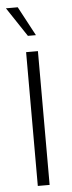

<svg xmlns="http://www.w3.org/2000/svg" viewBox="-60 -924 357 955"><g transform="rotate(-5 118.5 -447.0)"><path d="M89 0V-668H148V0ZM105 -748 8 -894H67L145 -748Z"/></g></svg>

Font: Gantari Light
Style: Regular
Weight: 300
Designer: Anugrah Pasau
Foundry: Lafontype
Version: Version 1.000; ttfautohint (v1.8.3)